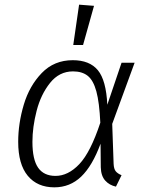

<svg xmlns="http://www.w3.org/2000/svg" viewBox="-20 -792 627 823"><path d="M440 -343 501 -523H557L461 -261L467 -90Q468 -68 476 -58Q484 -48 501 -41L477 8Q449 2 431 -18Q413 -38 412 -75L411 -176Q376 -81 328 -35Q280 11 213 11Q140 11 99 -38.5Q58 -88 58 -184Q58 -263 82 -343.5Q106 -424 159 -479Q212 -534 292 -534Q364 -534 399.5 -491Q435 -448 440 -343ZM119 -184Q119 -108 143.5 -73Q168 -38 218 -38Q272 -38 320 -88.5Q368 -139 410 -266Q406 -353 393 -400.5Q380 -448 356 -467Q332 -486 293 -486Q234 -486 194.5 -436.5Q155 -387 137 -317Q119 -247 119 -184ZM383 -767 336 -599H294L319 -772Z"/></svg>

Font: FiraGO Light
Style: Italic
Weight: 300
Italic angle: -8°
Designer: bBox Type GmbH
Foundry: bBox Type GmbH
Version: Version 1.001